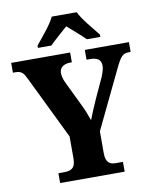

<svg xmlns="http://www.w3.org/2000/svg" viewBox="-99 -1006 874 1081"><g transform="rotate(-10 338.0 -465.5)"><path d="M165 -784V-771H242C265 -795 314 -837 343 -863C371 -838 425 -792 445 -771H522V-784C493 -822 435 -886 415 -931H272C252 -886 195 -822 165 -784ZM156 0H525V-56H484C453 -56 427 -66 427 -123V-248L587 -581C617 -643 630 -658 664 -658H675V-714H423V-658H442C485 -658 506 -644 506 -608C506 -599 503 -579 490 -548L438 -435C419 -392 401 -351 389 -318C378 -349 369 -374 351 -411L282 -554C273 -573 268 -594 268 -609C268 -640 292 -658 331 -658H339V-714H2V-658H14C53 -658 62 -645 81 -605L254 -249V-123C254 -66 227 -56 186 -56H156Z"/></g></svg>

Font: Noto Serif Sinhala SemiCondensed ExtraBold
Style: Regular
Weight: 800
Width: 4
Designer: Jelle Bosma - Monotype Design Team
Foundry: Monotype Imaging Inc.
Version: Version 2.007